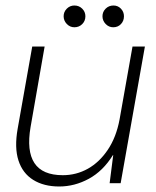

<svg xmlns="http://www.w3.org/2000/svg" viewBox="-20 -665 565 697"><path d="M195 12Q139 12 100.5 -12Q62 -36 47 -82.5Q32 -129 44 -197L97 -496H142L91 -204Q76 -117 105 -73Q134 -29 208 -29Q257 -29 299 -52.5Q341 -76 371.5 -121.5Q402 -167 414 -231L461 -496H506L418 0H378L391 -102H390Q354 -44 302.5 -16Q251 12 195 12ZM250 -566Q234 -566 222.5 -578Q211 -590 211 -606Q211 -622 222.5 -633.5Q234 -645 250 -645Q267 -645 278.5 -633.5Q290 -622 290 -606Q290 -589 278.5 -577.5Q267 -566 250 -566ZM391 -566Q375 -566 363.5 -578Q352 -590 352 -606Q352 -622 363.5 -633.5Q375 -645 392 -645Q408 -645 419 -633.5Q430 -622 430 -606Q430 -589 419 -577.5Q408 -566 391 -566Z"/></svg>

Font: DM Sans 28pt ExtraLight
Style: Italic
Weight: 250
Italic angle: -10°
Version: Version 4.004;gftools[0.9.30]